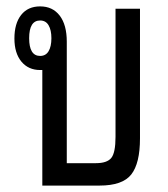

<svg xmlns="http://www.w3.org/2000/svg" viewBox="-20 -578 524 598"><path d="M188 -69.8H278.8Q313.5 -69.8 326.7 -86.2Q339.8 -102.5 339.8 -151.9V-550.8H416V-147Q416 -69.3 388.9 -34.7Q361.8 0 290 0H111.8V-359.9H105Q68.4 -359.9 46.6 -386.2Q24.9 -412.6 24.9 -458Q24.9 -504.9 45.9 -531.5Q66.9 -558.1 105 -558.1Q144 -558.1 166 -529.3Q188 -500.5 188 -448.2ZM105 -403.8Q122.6 -403.8 131.3 -418.5Q140.1 -433.1 140.1 -459Q140.1 -484.4 131.3 -499.3Q122.6 -514.2 105 -514.2Q70.8 -514.2 70.8 -459Q70.8 -403.8 105 -403.8Z"/></svg>

Font: Noto Sans Thai Looped ExtraCond
Style: Regular
Weight: 400
Width: 2
Designer: Sasikarn Vongin, Ben Mitchell
Foundry: The Fontpad Ltd
Version: Version 1.00